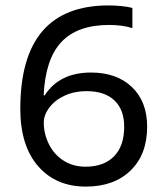

<svg xmlns="http://www.w3.org/2000/svg" viewBox="-20 -774 612 711"><path d="M470.2 -744.6V-669.9Q433.1 -681.6 383.8 -681.6Q266.6 -681.6 207.3 -618.4Q147.9 -555.2 141.6 -420.9H145.5Q200.2 -505.4 316.9 -505.4Q412.1 -505.4 468.5 -451.7Q524.9 -397.9 524.9 -304.7Q524.9 -202.1 463.6 -142.6Q402.3 -83 297.9 -83Q187 -83 121.1 -158.7Q55.2 -234.4 55.2 -371.1Q55.2 -562.5 136.7 -658.2Q218.3 -753.9 381.8 -753.9Q403.8 -753.9 429.4 -751.5Q455.1 -749 470.2 -744.6ZM439.9 -304.7Q439.9 -367.7 403.8 -402.1Q367.7 -436.5 299.8 -436.5Q256.3 -436.5 220.2 -420.2Q184.1 -403.8 163.1 -376.2Q142.1 -348.6 142.1 -319.8Q142.1 -278.8 160.9 -240.5Q179.7 -202.1 215.1 -179.4Q250.5 -156.7 296.9 -156.7Q364.7 -156.7 402.3 -195.1Q439.9 -233.4 439.9 -304.7Z"/></svg>

Font: Noto Sans Telugu UI
Style: Regular
Weight: 400
Designer: Monotype Design Team
Foundry: Monotype Imaging Inc.
Version: Version 1.05